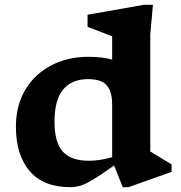

<svg xmlns="http://www.w3.org/2000/svg" viewBox="-20 -764 750 796"><path d="M691.5 -51.5 513 12H489L453 -78Q395.5 -37 362.8 -17.8Q330 1.5 310.5 6.8Q291 12 272.5 12Q159.5 12 102.8 -55Q46 -122 46 -238Q46 -328 85.5 -393Q125 -458 193 -493.2Q261 -528.5 346 -528.5Q402.5 -528.5 445 -517V-613.5Q439 -616 420 -623.2Q401 -630.5 379.2 -638.8Q357.5 -647 343 -652.5V-703L576.5 -744H614L603 -621V-136Q609 -132.5 626.2 -122Q643.5 -111.5 662.2 -100.2Q681 -89 691.5 -82.5ZM445 -331Q445 -383.5 422.8 -409.8Q400.5 -436 345.5 -436Q277.5 -436 241.8 -393Q206 -350 206 -259.5Q206 -172.5 240.8 -135Q275.5 -97.5 347.5 -97.5Q394.5 -97.5 445 -112.5Z"/></svg>

Font: Newsreader 6pt SemiBold
Style: Regular
Weight: 600
Designer: Hugues Gentile
Foundry: Production Type
Version: Version 1.003; ttfautohint (v1.8.3)